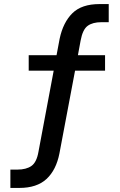

<svg xmlns="http://www.w3.org/2000/svg" viewBox="-20 -734 589 943"><path d="M31 189V99H65Q109 99 134.5 81Q160 63 169 11L248 -410L263 -387H121V-463H275L254 -443L273 -544Q290 -624 335.5 -669Q381 -714 469 -714H514V-625H478Q435 -625 410.5 -607Q386 -589 376 -535L359 -443L345 -463H496V-387H331L353 -410L272 19Q256 101 208.5 145Q161 189 75 189Z"/></svg>

Font: Nunito Sans 7pt SemiCondensed SemiBold
Style: Regular
Weight: 600
Width: 4
Designer: Vernon Adams
Foundry: Vernon Adams
Version: Version 3.101;gftools[0.9.27]